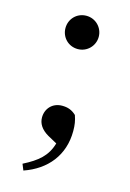

<svg xmlns="http://www.w3.org/2000/svg" viewBox="-110 -577 552 814"><g transform="rotate(15 166.0 -170.5)"><path d="M166 -376C207 -376 239 -409 239 -449C239 -489 207 -522 166 -522C124 -522 93 -489 93 -449C93 -409 124 -376 166 -376ZM77 181C176 147 238 71 238 -35C238 -62 235 -80 227 -103C208 -121 189 -127 165 -127C123 -127 95 -96 95 -57C95 -31 109 -7 142 12L182 34C165 92 129 122 66 154Z"/></g></svg>

Font: Noto Serif CJK KR SemiBold
Style: Regular
Weight: 600
Designer: Ryoko NISHIZUKA 西塚涼子 (kana & ideographs); Frank Grießhammer (Latin, Greek & Cyrillic); Wenlong ZHANG 张文龙 (bopomofo); San
Foundry: Adobe
Version: Version 2.001;hotconv 1.1.0;makeotfexe 2.6.0